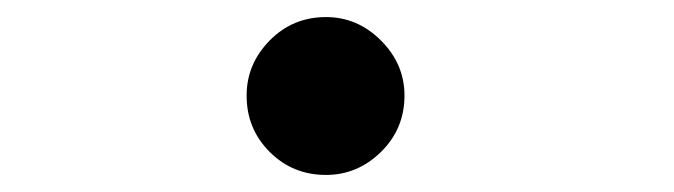

<svg xmlns="http://www.w3.org/2000/svg" viewBox="-20 -447 790 225"><path d="M362 -242Q323 -242 296 -269Q269 -296 269 -335Q269 -372 296 -399.5Q323 -427 362 -427Q399 -427 426.5 -399.5Q454 -372 454 -335Q454 -296 426.5 -269Q399 -242 362 -242Z"/></svg>

Font: Inconsolata ExtraExpanded Black
Style: Regular
Weight: 900
Width: 8
Monospace: yes
Designer: Raph Levien, Cyreal, Brenton Simpson
Foundry: Raph Levien, Cyreal, Google
Version: Version 3.001; ttfautohint (v1.8.2.53-6de2)